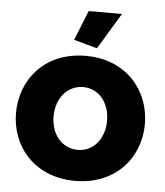

<svg xmlns="http://www.w3.org/2000/svg" viewBox="-53 -777 716 834"><g transform="rotate(5 305.0 -360.0)"><path d="M445 -730H300L248 -600L350 -572ZM305 10C484 10 586 -118 586 -262C586 -407 483 -535 305 -535C126 -535 24 -407 24 -262C24 -118 126 10 305 10ZM188 -262C188 -343 239 -399 305 -399C371 -399 421 -344 421 -262C421 -181 371 -125 305 -125C238 -125 188 -180 188 -262Z"/></g></svg>

Font: Raleway
Style: ExtraBold
Weight: 800
Designer: Matt McInerney, Pablo Impallari, Rodrigo Fuenzalida
Foundry: Matt McInerney, Pablo Impallari, Rodrigo Fuenzalida
Version: Version 3.000